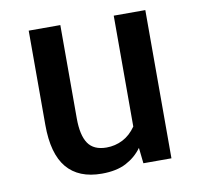

<svg xmlns="http://www.w3.org/2000/svg" viewBox="-68 -625 737 707"><g transform="rotate(-10 301.0 -271.5)"><path d="M83.5 -554.2H201.7V-205.6Q201.7 -142.1 222.7 -111.3Q243.7 -80.6 291.5 -80.6Q323.7 -80.6 352.1 -95Q380.4 -109.4 401.4 -139.6V-554.2H519.5V0H414.6L408.2 -58.6Q385.3 -26.9 349.1 -7.8Q313 11.2 257.8 11.2Q171.4 11.2 127.4 -41.3Q83.5 -93.8 83.5 -201.7Z"/></g></svg>

Font: Tauri
Style: Regular
Weight: 400
Designer: Yvonne Schüttler
Foundry: Yvonne Schüttler
Version: Version 1.003; ttfautohint (v0.93.8-669f) -l 13 -r 13 -G 200